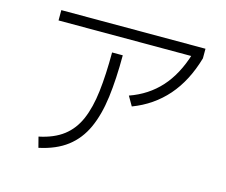

<svg xmlns="http://www.w3.org/2000/svg" viewBox="-103 -851 1207 1024"><g transform="rotate(15 500.0 -339.5)"><path d="M611 -311 581 -363Q681 -398 748 -472Q815 -546 851 -664L865 -653H115V-710H911V-657Q873 -525 797.5 -439Q722 -353 611 -311ZM187 31 172 -27Q254 -44 305.5 -83.5Q357 -123 385 -188Q413 -253 424 -346Q435 -439 435 -562H494Q494 -431 481 -329.5Q468 -228 434.5 -154.5Q401 -81 341 -35Q281 11 187 31Z"/></g></svg>

Font: Murecho Thin Light
Style: Regular
Weight: 300
Version: Version 1.010